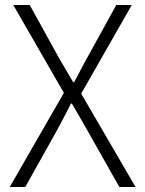

<svg xmlns="http://www.w3.org/2000/svg" viewBox="-20 -749 581 769"><path d="M19 0 235.8 -377 33.2 -729H99.1L213.9 -521Q229 -496.1 241.9 -473.1Q254.9 -450.2 272.9 -419.9H276.9Q293.5 -450.2 305.2 -473.1Q316.9 -496.1 331.1 -521L445.8 -729H507.8L305.2 -374L522.9 0H458L335 -217.8Q319.8 -244.1 303.7 -272.5Q287.6 -300.8 268.1 -334H264.2Q247.6 -300.8 232.4 -272.5Q217.3 -244.1 203.1 -217.8L81.1 0Z"/></svg>

Font: Source Han Sans CN Light
Style: Regular
Weight: 300
Designer: Ryoko NISHIZUKA  (kana, bopomofo & ideographs); Paul D. Hunt (Latin, Greek & Cyrillic); Sandoll Communications , Soo-you
Foundry: Adobe
Version: Version 2.000;hotconv 1.0.107;makeotfexe 2.5.65593